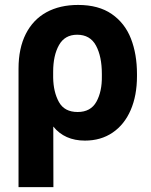

<svg xmlns="http://www.w3.org/2000/svg" viewBox="-20 -557 608 774"><path d="M294.9 -537.1Q377.4 -537.1 430.4 -500.5Q483.4 -463.9 507.8 -401.4Q532.2 -338.9 532.2 -258.8V-250Q532.2 -171.9 506.8 -113.3Q481.4 -54.7 434.1 -22.5Q386.7 9.8 322.3 9.8Q240.7 9.8 194.8 -46.9L195.3 197.3H54.7V-280.3Q54.7 -362.3 84 -420.2Q113.3 -478 167.2 -507.6Q221.2 -537.1 294.9 -537.1ZM194.3 -244.1Q195.3 -186 217.5 -145.8Q239.7 -105.5 293 -105.5Q345.7 -105.5 368.7 -147Q391.6 -188.5 390.6 -250V-258.8Q390.6 -329.6 366.9 -373.3Q343.3 -417 291 -417Q241.2 -417 217.8 -375.2Q194.3 -333.5 194.3 -267.6Z"/></svg>

Font: Pretendard JP
Style: Bold
Weight: 700
Designer: Base glyphs from Inter by Rasmus Andersson; Hangeul glyphs from Noto Sans CJK(Source Han Sans) by Jang Soo-young and Kan
Foundry: Kil Hyung-jin
Version: Version 1.309